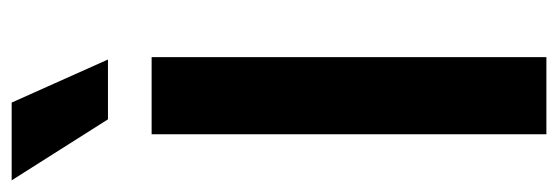

<svg xmlns="http://www.w3.org/2000/svg" viewBox="-328 -608 934 321"><g transform="rotate(-90 138.5 -447.0)"><path d="M75 0V-660H204V0ZM100 -733 -2 -894H128L200 -733Z"/></g></svg>

Font: Bricolage Grotesque 20pt SemiBold
Style: Regular
Weight: 600
Version: Version 1.001;gftools[0.9.33.dev8+g029e19f]